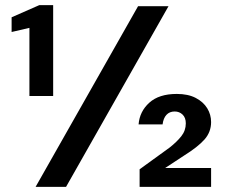

<svg xmlns="http://www.w3.org/2000/svg" viewBox="-20 -724 876 744"><path d="M94 -352V-616L25 -600V-657L132 -704H186V-352ZM118 0 515 -700H633L236 0ZM521 0V-68L637 -152Q665 -174 682.5 -196Q700 -218 700 -246Q700 -268 687.5 -280Q675 -292 657 -292Q637 -292 625 -279Q613 -266 610 -242H517Q521 -292 558.5 -326Q596 -360 665 -360Q709 -360 738.5 -344.5Q768 -329 783 -304.5Q798 -280 798 -251Q798 -212 772 -183Q746 -154 693 -121L620 -73H798V0Z"/></svg>

Font: DM Sans 11pt SemiBold
Style: Regular
Weight: 600
Version: Version 4.004;gftools[0.9.30]